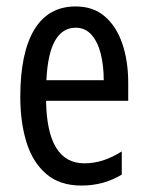

<svg xmlns="http://www.w3.org/2000/svg" viewBox="-20 -566 458 596"><path d="M215 -546Q270 -546 306 -514.5Q342 -483 360 -429.5Q378 -376 378 -309V-253H123Q126 -59 242 -59Q271 -59 299.5 -68Q328 -77 358 -96V-24Q302 10 233 10Q165 10 123 -26.5Q81 -63 62 -125Q43 -187 43 -265Q43 -402 86.5 -474Q130 -546 215 -546ZM215 -480Q174 -480 151 -440Q128 -400 124 -317H302Q302 -361 293 -398Q284 -435 264.5 -457.5Q245 -480 215 -480Z"/></svg>

Font: Noto Sans Sinhala ExtraCondensed
Style: Regular
Weight: 400
Width: 2
Designer: Jelle Bosma - Monotype Design Team
Foundry: Monotype Imaging Inc.
Version: Version 2.006; ttfautohint (v1.8.4.7-5d5b)